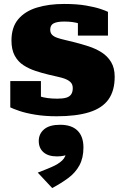

<svg xmlns="http://www.w3.org/2000/svg" viewBox="-20 -576 625 971"><path d="M348 -130Q348 -148 338.5 -158.5Q329 -169 312 -176Q295 -183 273.5 -187.5Q252 -192 228 -198Q194 -206 160.5 -217Q127 -228 99 -246Q71 -264 54.5 -294.5Q38 -325 38 -371Q38 -438 72 -478.5Q106 -519 166 -537.5Q226 -556 304 -556Q369 -556 415 -548Q461 -540 489 -530.5Q517 -521 526 -516V-396H374V-488Q392 -490 401 -485.5Q410 -481 411.5 -474Q413 -467 411 -459.5Q409 -452 406 -447Q394 -453 379 -457.5Q364 -462 346 -464.5Q328 -467 305 -467Q269 -467 251.5 -458Q234 -449 234 -426Q234 -410 243 -400.5Q252 -391 269 -385Q286 -379 308.5 -374Q331 -369 358 -362Q393 -353 428.5 -341.5Q464 -330 494 -311Q524 -292 542 -262Q560 -232 560 -188Q560 -117 528.5 -73Q497 -29 431.5 -8.5Q366 12 267 12Q207 12 158.5 4Q110 -4 78 -15Q46 -26 32 -33V-166H187V-45Q166 -51 154 -62Q142 -73 138 -83.5Q134 -94 138 -99.5Q142 -105 153 -99Q165 -94 182 -88.5Q199 -83 221 -80Q243 -77 270 -77Q298 -77 315 -82Q332 -87 340 -99Q348 -111 348 -130ZM244 375 171 297Q210 282 242.5 268Q275 254 294.5 235.5Q314 217 315 188L331 201Q319 208 303 211.5Q287 215 268 215Q224 215 200 194Q176 173 176 137Q176 101 203 78Q230 55 284 55Q342 55 372 84.5Q402 114 402 170Q402 223 381.5 260.5Q361 298 325 324.5Q289 351 244 375Z"/></svg>

Font: Roboto Serif 20pt Black
Style: Regular
Weight: 900
Version: Version 1.008